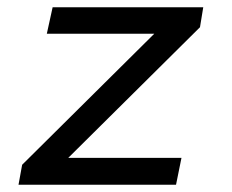

<svg xmlns="http://www.w3.org/2000/svg" viewBox="-20 -509 640 529"><path d="M31 0 41 -55 405 -416H109L125 -489H540L531 -434L168 -74H480L465 0Z"/></svg>

Font: TypoPRO Source Code Pro
Style: Italic
Weight: 500
Italic angle: -11°
Monospace: yes
Designer: Paul D. Hunt, Teo Tuominen
Foundry: Adobe Systems Incorporated
Version: Version 1.030;PS 1.0;hotconv 1.0.84;makeotf.lib2.5.63406